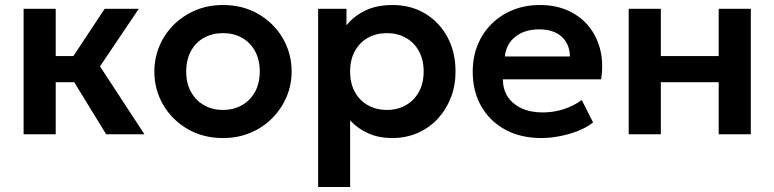

<svg xmlns="http://www.w3.org/2000/svg" viewBox="-20 -535 3085 765"><path d="M403 0 241 -264 397 -500H533L378.5 -270.5L555.5 0ZM74 0V-500H202V-311.5H353V-207.5H202V0Z M868.5 15Q788.5 15 726.8 -21.2Q665 -57.5 630 -117.8Q595 -178 595 -250Q595 -303 615 -351Q635 -399 671.8 -435.8Q708.5 -472.5 758.5 -493.8Q808.5 -515 868.5 -515Q948 -515 1009.8 -479Q1071.5 -443 1106.8 -382.5Q1142 -322 1142 -250Q1142 -197 1121.8 -149.2Q1101.5 -101.5 1065 -64.5Q1028.5 -27.5 978.5 -6.2Q928.5 15 868.5 15ZM868.5 -97Q910.5 -97 943.8 -115.8Q977 -134.5 996 -168.8Q1015 -203 1015 -250Q1015 -297 996 -331.5Q977 -366 944 -384.5Q911 -403 868.5 -403Q826 -403 792.8 -384.5Q759.5 -366 740.8 -331.5Q722 -297 722 -250Q722 -203 741 -168.8Q760 -134.5 793 -115.8Q826 -97 868.5 -97Z M1247.5 210V-500H1360.5V-434Q1389.5 -470.5 1435 -492.8Q1480.5 -515 1545 -515Q1617.5 -515 1674 -481Q1730.5 -447 1762.8 -387.2Q1795 -327.5 1795 -250Q1795 -194.5 1776.5 -146.5Q1758 -98.5 1724.5 -62.2Q1691 -26 1644.8 -5.5Q1598.5 15 1543 15Q1489 15 1447.2 -3.8Q1405.5 -22.5 1375 -55V210ZM1521.5 -97Q1564 -97 1597 -115.8Q1630 -134.5 1649 -168.8Q1668 -203 1668 -250Q1668 -297 1649 -331.5Q1630 -366 1596.8 -384.5Q1563.5 -403 1521.5 -403Q1479 -403 1446 -384.5Q1413 -366 1394 -331.5Q1375 -297 1375 -250Q1375 -203 1393.8 -168.8Q1412.5 -134.5 1445.8 -115.8Q1479 -97 1521.5 -97Z M2136.5 15Q2055 15 1993.5 -18.2Q1932 -51.5 1897.8 -111Q1863.5 -170.5 1863.5 -249.5Q1863.5 -307.5 1883.2 -356Q1903 -404.5 1939.2 -440.2Q1975.5 -476 2024.2 -495.5Q2073 -515 2131 -515Q2194 -515 2243.5 -492.8Q2293 -470.5 2325.8 -430.2Q2358.5 -390 2371.8 -336.2Q2385 -282.5 2375 -219H1984Q1983.5 -179.5 2002.8 -150Q2022 -120.5 2057.8 -103.8Q2093.5 -87 2142 -87Q2185 -87 2224.5 -99.5Q2264 -112 2298 -136.5L2343 -47Q2319.5 -28 2284.5 -14Q2249.5 0 2210.8 7.5Q2172 15 2136.5 15ZM1991.5 -310H2251Q2249.5 -360.5 2217.5 -389.2Q2185.5 -418 2128 -418Q2071 -418 2034 -389.2Q1997 -360.5 1991.5 -310Z M2485 0V-500H2613V-311.5H2843.5V-500H2971.5V0H2843.5V-207.5H2613V0Z"/></svg>

Font: Geologica Roman Medium
Style: Regular
Weight: 500
Designer: Sindre Bremnes, Frode Helland
Foundry: Monokrom Skriftforlag AS
Version: Version 1.010;gftools[0.9.28]